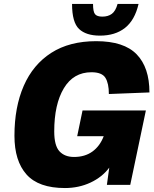

<svg xmlns="http://www.w3.org/2000/svg" viewBox="-20 -934 780 970"><path d="M308 16Q175 16 114 -52.5Q53 -121 53 -248Q53 -393 100 -500.5Q147 -608 239 -667Q331 -726 466 -726Q606 -726 670.5 -659.5Q735 -593 735 -467L530 -459Q530 -513 512.5 -541Q495 -569 442 -569Q351 -569 302.5 -488Q254 -407 254 -270Q254 -198 280.5 -169.5Q307 -141 354 -141Q409 -141 447 -168.5Q485 -196 504 -246H370L397 -376H717L638 0H520L532 -87Q496 -39 437 -11.5Q378 16 308 16ZM485 -754Q415 -754 379.5 -787.5Q344 -821 344 -914H450Q450 -875 460 -862.5Q470 -850 497 -850Q526 -850 545 -864Q564 -878 574 -914H680Q661 -832 611.5 -793Q562 -754 485 -754Z"/></svg>

Font: Geist Black
Style: Italic
Weight: 900
Italic angle: -12°
Designer: Basement.studio, Andrés Briganti, Mateo Zaragoza
Foundry: Basement.studio, Vercel, Andrés Briganti, Guido Ferreyra, Mateo Zaragoza
Version: Version 1.500; ttfautohint (v1.8.4.7-5d5b)